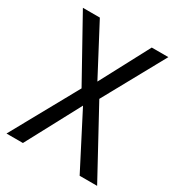

<svg xmlns="http://www.w3.org/2000/svg" viewBox="-171 -889 860 932"><g transform="rotate(30 259.0 -423.0)"><path d="M513 -66 311 -437 500 -780H407L261 -505L116 -780H21L211 -438L5 -66H97L259 -369L415 -66Z"/></g></svg>

Font: Noto Sans Malayalam UI SemiCondensed
Style: Regular
Weight: 400
Width: 4
Designer: Jelle Bosma - Monotype Design Team
Foundry: Monotype Imaging Inc.
Version: Version 2.104